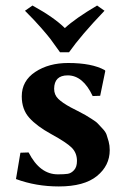

<svg xmlns="http://www.w3.org/2000/svg" viewBox="-20 -668 459 698"><path d="M54.2 -112.8 84 -113.8Q125 -33.7 190.9 -34.2Q213.9 -34.2 226.3 -36.1Q238.8 -38.1 249.3 -49.6Q259.8 -61 259.8 -83Q259.8 -111.8 241 -130.9Q222.2 -149.9 165 -181.2Q114.3 -209 86.7 -239.5Q59.1 -270 59.1 -317.9Q59.1 -374 108.2 -406.5Q157.2 -439 228 -439Q314 -439 360.8 -413.1L362.8 -410.2L344.2 -319.8L316.9 -318.8Q281.7 -394 226.1 -394Q177.2 -394 176.8 -345.2Q176.8 -323.2 191.9 -308.6Q207 -293.9 236.8 -277.8Q240.7 -275.9 262.9 -264.4Q285.2 -252.9 290 -250Q294.9 -247.1 312.5 -236.1Q330.1 -225.1 335.4 -219Q340.8 -212.9 352.3 -200.9Q363.8 -189 367.4 -178.5Q371.1 -168 375 -153.6Q378.9 -139.2 378.9 -122.1Q378.9 -65.9 332.5 -28.1Q286.1 9.8 193.8 9.8Q110.8 9.8 38.1 -17.1ZM70.8 -628.9 98.1 -647.9Q176.3 -605 215.8 -565.9Q253.9 -601.1 333 -647.9L359.9 -628.9Q273.9 -539.1 231 -478H198.2Q173.3 -513.2 163.1 -526.6Q152.8 -540 129.4 -566.9Q106 -593.8 70.8 -628.9Z"/></svg>

Font: Linux Biolinum
Style: Bold
Weight: 700
Designer: Philipp H. Poll
Foundry: Philipp H. Poll
Version: Version 1.3.2 ; ttfautohint (v0.9)